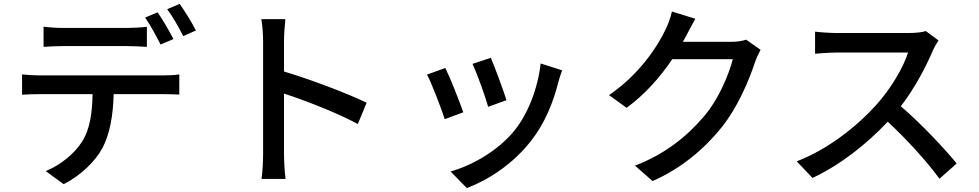

<svg xmlns="http://www.w3.org/2000/svg" viewBox="-20 -880 5010 983"><path d="M868 -680C848 -719 812 -781 787 -817L723 -790C750 -752 782 -692 802 -652ZM632 -644C664 -644 700 -642 732 -640V-743C701 -739 663 -737 632 -737H300C268 -737 233 -740 203 -743V-640C230 -642 267 -644 301 -644ZM184 -494C153 -494 121 -496 93 -499V-395C120 -397 154 -398 184 -398H454C452 -306 442 -219 399 -153C360 -92 288 -34 214 -4L306 63C393 19 469 -55 505 -123C543 -196 559 -290 562 -398H814C840 -398 875 -397 898 -396V-499C873 -495 835 -494 814 -494ZM836 -833C864 -795 897 -738 918 -695L983 -724C965 -760 927 -822 900 -860Z M1857 -354C1757 -403 1567 -474 1434 -514V-670C1434 -705 1438 -749 1441 -782H1318C1324 -748 1327 -702 1327 -670V-92C1327 -53 1324 1 1319 36H1442C1437 0 1434 -61 1434 -92V-401C1544 -365 1707 -302 1812 -245Z M2493 -584 2399 -553C2422 -505 2467 -380 2479 -333L2573 -367C2560 -411 2511 -542 2493 -584ZM2748 -555C2734 -429 2684 -299 2615 -213C2532 -110 2400 -34 2287 -2L2370 83C2483 40 2607 -41 2699 -159C2769 -248 2812 -354 2839 -461C2843 -477 2849 -495 2858 -520ZM2260 -532 2166 -498C2188 -459 2240 -323 2257 -270L2352 -305C2333 -360 2283 -486 2260 -532Z M3800 -677C3781 -670 3754 -666 3725 -666H3476C3484 -679 3491 -692 3497 -704C3507 -722 3522 -753 3540 -784L3420 -821C3414 -792 3399 -751 3388 -730C3347 -643 3254 -499 3098 -393L3188 -328C3283 -397 3362 -488 3422 -577H3732C3710 -494 3658 -370 3584 -284C3497 -181 3383 -90 3231 -32L3321 47C3467 -17 3584 -116 3673 -226C3758 -332 3814 -467 3846 -563C3853 -583 3865 -609 3874 -625Z M4720 -721C4703 -715 4670 -711 4633 -711H4262C4231 -711 4173 -715 4153 -718V-605C4169 -606 4223 -611 4262 -611H4629C4605 -533 4538 -423 4470 -347C4371 -236 4221 -116 4059 -54L4140 31C4283 -36 4418 -143 4525 -257C4624 -165 4724 -55 4790 35L4878 -43C4816 -119 4695 -248 4592 -336C4662 -426 4721 -539 4756 -621C4763 -638 4778 -663 4785 -673Z"/></svg>

Font: Noto Sans T Chinese Medium
Style: Regular
Weight: 500
Designer: Ryoko NISHIZUKA (kana & ideographs); Paul D. Hunt (Latin, Greek & Cyrillic); Wenlong ZHANG (bopomofo); Sandoll Communica
Foundry: Adobe Systems Incorporated
Version: Version 1.000;PS 1;hotconv 1.0.78;makeotf.lib2.5.61930